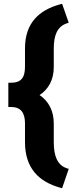

<svg xmlns="http://www.w3.org/2000/svg" viewBox="-20 -803 404 1014"><path d="M24 -238H37C90 -238 112 -208 112 -151V-52C112 87 187 157 297 188L308 191L343 89L331 85C283 68 264 21 264 -52V-151C264 -219 236 -269 189 -301C235 -331 264 -380 264 -449V-546C264 -618 283 -662 331 -679L343 -683L308 -783L297 -780C187 -750 112 -682 112 -548V-451C112 -393 92 -366 37 -366H24Z"/></svg>

Font: Asimov Pro
Style: Ult
Weight: 900
Designer: Google
Version: Version 2.000980; 2014